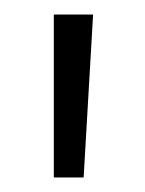

<svg xmlns="http://www.w3.org/2000/svg" viewBox="-20 -724 199 264"><path d="M108 -704 95 -480H54V-704Z"/></svg>

Font: Prodigy Sans Light
Style: Regular
Weight: 300
Designer: Wei Huang
Foundry: Wei Huang
Version: Version 1.003; ttfautohint (v1.8.3)